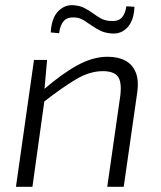

<svg xmlns="http://www.w3.org/2000/svg" viewBox="-20 -714 614 734"><path d="M391 -497Q432 -497 459.5 -482Q487 -467 499 -437Q511 -407 505 -363L453 0H390L440 -349Q446 -401 430.5 -421.5Q415 -442 373 -442Q323 -442 270 -410.5Q217 -379 144 -322L145 -370Q215 -431 275 -464Q335 -497 391 -497ZM160 -485 149 -361 152 -345 104 0H41L110 -485ZM262 -694Q286 -692 302.5 -683.5Q319 -675 333.5 -664.5Q348 -654 363 -645Q378 -636 399 -634Q430 -631 444.5 -645.5Q459 -660 463 -690L494 -688Q492 -636 467.5 -609.5Q443 -583 407 -586Q381 -588 363 -597Q345 -606 330 -616.5Q315 -627 301 -636Q287 -645 269 -647Q239 -650 224.5 -634.5Q210 -619 206 -587L174 -590Q177 -645 202.5 -671Q228 -697 262 -694Z"/></svg>

Font: Exo 2 Light
Style: Italic
Weight: 300
Italic angle: -8°
Designer: Natanael Gama
Foundry: Natanael Gama
Version: Version 2.010